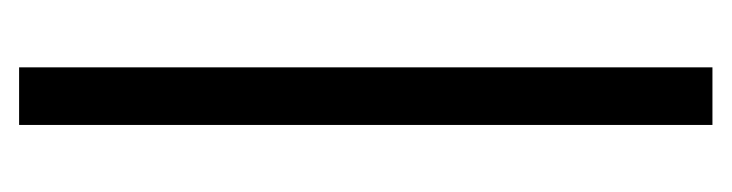

<svg xmlns="http://www.w3.org/2000/svg" viewBox="-297 -454 751 197"><g transform="rotate(-90 78.5 -355.5)"><path d="M48.8 -711.4H107.9V0H48.8Z"/></g></svg>

Font: Junicode Two Beta VF
Style: Regular
Weight: 400
Designer: Peter S. Baker
Foundry: Briery Creek Software
Version: Version 1.031 beta; ttfautohint (v1.8.1.43-b0c9)